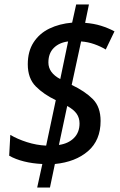

<svg xmlns="http://www.w3.org/2000/svg" viewBox="-20 -779 537 857"><path d="M169 -47Q125 -49 87 -58.5Q49 -68 21 -84L26 -177Q58 -158 100.5 -144.5Q143 -131 186 -129L229 -332Q176 -357 140 -393Q104 -429 104 -492Q104 -550 130 -590Q156 -630 200.5 -651.5Q245 -673 302 -678L320 -759H377L360 -677Q399 -674 431 -664Q463 -654 491 -639L452 -558Q429 -572 400.5 -582Q372 -592 342 -594L300 -400Q359 -372 394 -337Q429 -302 429 -239Q429 -153 373 -104.5Q317 -56 225 -47L203 58H146ZM284 -594Q244 -589 220 -565Q196 -541 196 -500Q196 -454 249 -426ZM243 -132Q285 -138 310 -163Q335 -188 335 -228Q335 -253 322 -271.5Q309 -290 280 -306Z"/></svg>

Font: Noto Sans SemiCondensed Medium
Style: Italic
Weight: 500
Width: 4
Italic angle: -12°
Designer: Monotype Design Team
Foundry: Monotype Imaging Inc.
Version: Version 2.013; ttfautohint (v1.8.4.7-5d5b)